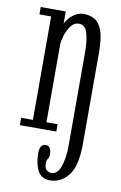

<svg xmlns="http://www.w3.org/2000/svg" viewBox="-85 -575 527 838"><g transform="rotate(10 178.5 -155.5)"><path d="M197.5 214.5Q159 214.5 142.8 184Q126.5 153.5 126.5 106.5Q126.5 65.5 153.5 65.5Q165.5 65.5 171.8 75.8Q178 86 178 101.5Q178 116.5 172.5 123.2Q167 130 167 144Q167 167 177.2 174.2Q187.5 181.5 198 181.5Q225.5 181.5 238.5 143Q251.5 104.5 251.5 53V-359Q251.5 -413 241.8 -447Q232 -481 203.5 -481Q182.5 -481 168 -461.2Q153.5 -441.5 146 -416.5Q138.5 -391.5 138.5 -376V-32.5H188V0H26.5V-32.5H78.5V-491H26.5V-523.5H137.5V-470Q141.5 -479 152.5 -492.5Q163.5 -506 180.2 -516.2Q197 -526.5 217.5 -526.5Q243.5 -526.5 264.8 -515Q286 -503.5 298.8 -470.2Q311.5 -437 311.5 -372V32Q311.5 132 278.2 173.2Q245 214.5 197.5 214.5Z"/></g></svg>

Font: Imbue 10pt Light
Style: Regular
Weight: 300
Designer: Tyler Finck
Foundry: Etcetera Type Company
Version: Version 1.102; ttfautohint (v1.8.3)